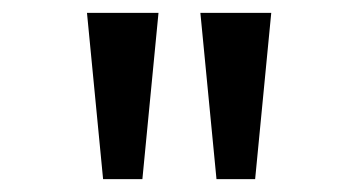

<svg xmlns="http://www.w3.org/2000/svg" viewBox="-20 -749 542 298"><path d="M140 -471 115 -729H226L201 -471ZM316 -471 291 -729H401L376 -471Z"/></svg>

Font: hexutamil05
Style: Book
Weight: 400
Designer: Jelle Bosma - Monotype Design Team
Foundry: Monotype Imaging Inc.
Version: Version 2.003